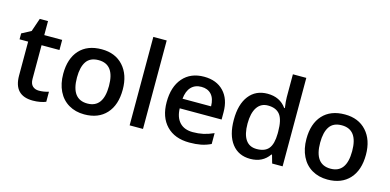

<svg xmlns="http://www.w3.org/2000/svg" viewBox="-71 -1172 3236 1593"><g transform="rotate(15 1546.5 -375.0)"><path d="M283.2 -83Q325.2 -83 367.2 -96.2V-9.8Q348.1 -1.5 318.1 4.2Q288.1 9.8 255.9 9.8Q92.8 9.8 92.8 -162.1V-453.1H19V-503.9L98.1 -545.9L137.2 -660.2H208V-540H361.8V-453.1H208V-164.1Q208 -122.6 228.8 -102.8Q249.5 -83 283.2 -83Z M954.1 -271Q954.1 -138.7 886.2 -64.5Q818.4 9.8 697.3 9.8Q621.6 9.8 563.5 -24.4Q505.4 -58.6 474.1 -122.6Q442.9 -186.5 442.9 -271Q442.9 -402.3 510.3 -476.1Q577.6 -549.8 700.2 -549.8Q817.4 -549.8 885.7 -474.4Q954.1 -398.9 954.1 -271ZM561 -271Q561 -84 699.2 -84Q835.9 -84 835.9 -271Q835.9 -456.1 698.2 -456.1Q626 -456.1 593.5 -408.2Q561 -360.4 561 -271Z M1200.7 0H1085.9V-759.8H1200.7Z M1600.6 9.8Q1474.6 9.8 1403.6 -63.7Q1332.5 -137.2 1332.5 -266.1Q1332.5 -398.4 1398.4 -474.1Q1464.4 -549.8 1579.6 -549.8Q1686.5 -549.8 1748.5 -484.9Q1810.5 -419.9 1810.5 -306.2V-244.1H1450.7Q1453.1 -165.5 1493.2 -123.3Q1533.2 -81.1 1606 -81.1Q1653.8 -81.1 1695.1 -90.1Q1736.3 -99.1 1783.7 -120.1V-26.9Q1741.7 -6.8 1698.7 1.5Q1655.8 9.8 1600.6 9.8ZM1579.6 -462.9Q1524.9 -462.9 1491.9 -428.2Q1459 -393.6 1452.6 -327.1H1697.8Q1696.8 -394 1665.5 -428.5Q1634.3 -462.9 1579.6 -462.9Z M2123 9.8Q2022 9.8 1965.3 -63.5Q1908.7 -136.7 1908.7 -269Q1908.7 -401.9 1966.1 -475.8Q2023.4 -549.8 2125 -549.8Q2231.4 -549.8 2287.1 -471.2H2293Q2284.7 -529.3 2284.7 -563V-759.8H2399.9V0H2310.1L2290 -70.8H2284.7Q2229.5 9.8 2123 9.8ZM2153.8 -83Q2224.6 -83 2256.8 -122.8Q2289.1 -162.6 2290 -252V-268.1Q2290 -370.1 2256.8 -413.1Q2223.6 -456.1 2152.8 -456.1Q2092.3 -456.1 2059.6 -407Q2026.9 -357.9 2026.9 -267.1Q2026.9 -177.2 2058.6 -130.1Q2090.3 -83 2153.8 -83Z M3043 -271Q3043 -138.7 2975.1 -64.5Q2907.2 9.8 2786.1 9.8Q2710.4 9.8 2652.3 -24.4Q2594.2 -58.6 2563 -122.6Q2531.7 -186.5 2531.7 -271Q2531.7 -402.3 2599.1 -476.1Q2666.5 -549.8 2789.1 -549.8Q2906.2 -549.8 2974.6 -474.4Q3043 -398.9 3043 -271ZM2649.9 -271Q2649.9 -84 2788.1 -84Q2924.8 -84 2924.8 -271Q2924.8 -456.1 2787.1 -456.1Q2714.8 -456.1 2682.4 -408.2Q2649.9 -360.4 2649.9 -271Z"/></g></svg>

Font: f0_21440          
Style: Regular
Weight: 600
Foundry: Ascender Corporation
Version: Version 1.10